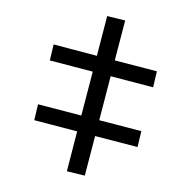

<svg xmlns="http://www.w3.org/2000/svg" viewBox="-129 -853 985 989"><g transform="rotate(-20 363.5 -358.5)"><path d="M440.4 -550.8 560.5 -725.1 639.6 -671.9 519 -497.1 703.6 -370.1 657.2 -299.3 471.2 -427.7 338.4 -234.9 522.9 -107.9 476.6 -37.6 290.5 -165.5 170.9 7.8 91.8 -44.9 211.9 -219.7 23.9 -349.6 70.3 -419.9 259.8 -289.1 392.6 -481.4 204.6 -611.3 251 -682.1Z"/></g></svg>

Font: Lato-Medium
Style: Regular
Weight: 500
Designer: Lukasz Dziedzic
Foundry: tyPoland Lukasz Dziedzic
Version: Version 2.006; 2014-01-15